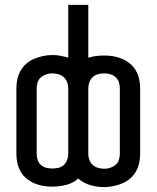

<svg xmlns="http://www.w3.org/2000/svg" viewBox="-20 -755 640 785"><path d="M406 10Q377 10 349.5 2Q322 -6 300 -25Q278 -6 250.5 1Q223 8 194 8Q175 8 156.5 5Q138 2 120.5 -5.5Q103 -13 88.5 -25Q74 -37 64.5 -53.5Q55 -70 51 -88.5Q47 -107 47 -126V-394Q47 -413 51 -431.5Q55 -450 64.5 -466.5Q74 -483 88.5 -495.5Q103 -508 120.5 -515Q138 -522 156.5 -526Q175 -530 194 -530Q211 -530 227 -527Q243 -524 259 -519V-735H341V-519Q357 -524 373 -526Q389 -528 406 -528Q425 -528 443.5 -525Q462 -522 479.5 -514.5Q497 -507 511.5 -495Q526 -483 535.5 -466.5Q545 -450 549 -431.5Q553 -413 553 -394V-126Q553 -107 549 -88.5Q545 -70 535.5 -53.5Q526 -37 511.5 -24.5Q497 -12 479.5 -5Q462 2 443.5 6Q425 10 406 10ZM194 -66Q207 -66 219.5 -69Q232 -72 241 -80.5Q250 -89 254.5 -101Q259 -113 259 -126V-394Q259 -407 254.5 -419Q250 -431 240.5 -439.5Q231 -448 218.5 -451.5Q206 -455 193 -455Q181 -455 169 -451Q157 -447 147.5 -439Q138 -431 134 -418.5Q130 -406 130 -394V-126Q130 -113 134 -101Q138 -89 147.5 -80.5Q157 -72 169.5 -69Q182 -66 194 -66ZM407 -65Q419 -65 431 -69Q443 -73 452.5 -81Q462 -89 466 -101.5Q470 -114 470 -126V-394Q470 -407 466 -419Q462 -431 452.5 -439.5Q443 -448 430.5 -451.5Q418 -455 406 -455Q393 -455 380.5 -451.5Q368 -448 359 -439.5Q350 -431 345.5 -419Q341 -407 341 -394V-126Q341 -113 345.5 -101Q350 -89 359.5 -80.5Q369 -72 381.5 -68.5Q394 -65 407 -65Z"/></svg>

Font: Iosevka Custom Extended
Style: Regular
Weight: 400
Width: 7
Monospace: yes
Designer: Belleve Invis
Foundry: Belleve Invis
Version: Version 11.2.4; ttfautohint (v1.8.4)